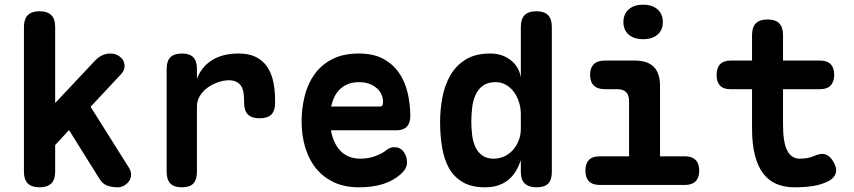

<svg xmlns="http://www.w3.org/2000/svg" viewBox="-20 -788 3640 818"><path d="M215 -56Q215 -23 198.5 -6.5Q182 10 148.5 10Q115 10 98.5 -6.5Q82 -23 82 -56V-674Q82 -707 98.5 -723.5Q115 -740 148.5 -740Q182 -740 198.5 -723.5Q215 -707 215 -674V-349L386 -531Q401 -546 417 -553Q433 -560 450 -560Q468 -560 482.5 -552Q497 -544 504.5 -531Q512 -518 510.5 -502Q509 -486 494 -470L366 -333L529 -74Q539 -58 538.5 -43Q538 -28 530 -16.5Q522 -5 509 2.5Q496 10 482 10Q456 10 436 2.5Q416 -5 402 -29L274 -234L215 -170Z M755 10Q721 10 705.5 -6.5Q690 -23 690 -56V-495Q690 -528 706 -544Q722 -560 755 -560Q788 -560 803.5 -544Q819 -528 819 -495V-452Q838 -503 883 -531.5Q928 -560 997 -560Q1040 -560 1069.5 -545.5Q1099 -531 1117.5 -504.5Q1136 -478 1144 -441Q1152 -404 1152 -361V-350Q1152 -316 1136 -300Q1120 -284 1086 -284Q1053 -284 1036.5 -300Q1020 -316 1020 -350V-355Q1020 -373 1018 -389.5Q1016 -406 1009.5 -418Q1003 -430 990 -438Q977 -446 956 -446Q934 -446 910 -438Q886 -430 865.5 -415.5Q845 -401 832 -380Q819 -359 819 -335V-56Q819 -23 804 -6.5Q789 10 755 10Z M1660 -161Q1685 -161 1699.5 -141.5Q1714 -122 1714 -97Q1714 -83 1708 -71Q1702 -59 1685 -44Q1670 -31 1652 -21Q1634 -11 1612 -4Q1590 3 1564.5 6.5Q1539 10 1509 10Q1448 10 1402.5 -11.5Q1357 -33 1326.5 -70.5Q1296 -108 1280.5 -159.5Q1265 -211 1265 -271Q1265 -326 1278 -378.5Q1291 -431 1320 -471.5Q1349 -512 1395.5 -536Q1442 -560 1509 -560Q1570 -560 1611.5 -538Q1653 -516 1679 -479Q1705 -442 1716.5 -393.5Q1728 -345 1728 -293Q1728 -264 1713.5 -248.5Q1699 -233 1671 -233H1390Q1396 -200 1408 -177Q1420 -154 1436.5 -139.5Q1453 -125 1473 -118.5Q1493 -112 1515 -112Q1551 -112 1580.5 -123.5Q1610 -135 1623 -146Q1633 -154 1641.5 -157.5Q1650 -161 1660 -161ZM1391 -334H1599Q1605 -334 1608.5 -338Q1612 -342 1612 -354Q1612 -370 1605.5 -385Q1599 -400 1585.5 -412Q1572 -424 1553 -431Q1534 -438 1509 -438Q1484 -438 1464.5 -430.5Q1445 -423 1430 -409.5Q1415 -396 1405.5 -377Q1396 -358 1391 -334Z M2266 10Q2233 10 2216 -6Q2199 -22 2199 -55V-106Q2191 -82 2178.5 -60.5Q2166 -39 2148 -23.5Q2130 -8 2105 1Q2080 10 2046 10Q1989 10 1951.5 -12Q1914 -34 1893 -71.5Q1872 -109 1863.5 -160Q1855 -211 1855 -269Q1855 -320 1864.5 -371.5Q1874 -423 1897.5 -465Q1921 -507 1962.5 -533.5Q2004 -560 2069 -560Q2119 -560 2155 -532.5Q2191 -505 2199 -458V-674Q2199 -707 2215 -723.5Q2231 -740 2265 -740Q2299 -740 2315 -723.5Q2331 -707 2331 -674V-55Q2331 -22 2315.5 -6Q2300 10 2266 10ZM2083 -112Q2107 -112 2128 -121.5Q2149 -131 2164.5 -148Q2180 -165 2189.5 -188.5Q2199 -212 2199 -240V-301Q2199 -327 2191.5 -351.5Q2184 -376 2170 -395.5Q2156 -415 2136 -426.5Q2116 -438 2092 -438Q2058 -438 2037.5 -423Q2017 -408 2006 -383.5Q1995 -359 1991.5 -329Q1988 -299 1988 -270Q1988 -241 1991.5 -212.5Q1995 -184 2005.5 -161.5Q2016 -139 2035 -125.5Q2054 -112 2083 -112Z M2899 -122Q2928 -122 2943.5 -106.5Q2959 -91 2959 -61Q2959 -31 2943.5 -15.5Q2928 0 2898 0H2535Q2505 0 2489.5 -15.5Q2474 -31 2474 -61Q2474 -91 2489 -106.5Q2504 -122 2534 -122H2660V-357Q2660 -383 2647.5 -395.5Q2635 -408 2610 -408H2557Q2526 -408 2510 -423.5Q2494 -439 2494 -469Q2494 -499 2510 -514.5Q2526 -530 2557 -530H2684Q2739 -530 2765.5 -503Q2792 -476 2792 -422V-122ZM2720 -621Q2681 -621 2658.5 -640.5Q2636 -660 2636 -694Q2636 -728 2658.5 -748Q2681 -768 2720 -768Q2759 -768 2781.5 -748Q2804 -728 2804 -694Q2804 -660 2781.5 -640.5Q2759 -621 2720 -621Z M3474 -530Q3504 -530 3519 -514.5Q3534 -499 3534 -469.5Q3534 -440 3519 -424Q3504 -408 3474 -408H3316V-256Q3316 -181 3334 -146.5Q3352 -112 3387 -112Q3403 -112 3418.5 -114.5Q3434 -117 3450 -124Q3479 -137 3498.5 -129.5Q3518 -122 3531 -98Q3547 -71 3540.5 -50Q3534 -29 3511 -17Q3477 0 3441 5Q3405 10 3365 10Q3321 10 3287.5 -4.5Q3254 -19 3231 -49.5Q3208 -80 3196 -127.5Q3184 -175 3184 -240V-408H3092Q3062 -408 3047.5 -423.5Q3033 -439 3033 -468Q3033 -499 3048 -514.5Q3063 -530 3094 -530H3184V-639Q3184 -672 3200 -688.5Q3216 -705 3250 -705Q3284 -705 3300 -688.5Q3316 -672 3316 -639V-530Z"/></svg>

Font: Maple Mono Normal NL
Style: Bold
Weight: 700
Monospace: yes
Designer: subframe7536
Version: Version 7.000